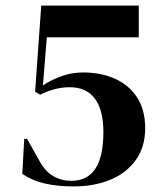

<svg xmlns="http://www.w3.org/2000/svg" viewBox="-20 -654 572 689"><path d="M244 15Q186 15 140.5 4.5Q95 -6 60 -30L67 -156H77L123 -74Q143 -38 172 -21.5Q201 -5 236 -5Q351 -5 351 -180Q351 -259 320.5 -300Q290 -341 230 -341Q202 -341 174.5 -333.5Q147 -326 124 -314L106 -325L128 -634H478V-520H148L134 -347Q157 -364 196 -379Q235 -394 278 -394Q343 -394 393.5 -371Q444 -348 472.5 -303.5Q501 -259 501 -194Q501 -127 467.5 -80Q434 -33 376 -9Q318 15 244 15Z"/></svg>

Font: DeepMind Serif Display
Style: Regular
Weight: 400
Designer: Frank Grießhammer / Modifications: Colophon Foundry
Foundry: Colophon Foundry
Version: Version 5.003; ttfautohint (v1.8.2)